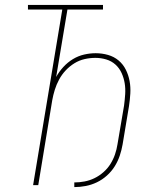

<svg xmlns="http://www.w3.org/2000/svg" viewBox="-20 -755 640 783"><path d="M283 8V-11Q304 -11 325 -15Q346 -19 365.5 -28.5Q385 -38 402 -53Q419 -68 430.5 -86.5Q442 -105 449 -125.5Q456 -146 459 -166L486 -325Q489 -348 490.5 -371Q492 -394 488.5 -415.5Q485 -437 476 -457Q467 -477 451 -491.5Q435 -506 413.5 -512.5Q392 -519 369 -519Q347 -519 325 -514Q303 -509 283.5 -497Q264 -485 248 -468Q232 -451 221 -430.5Q210 -410 203.5 -389Q197 -368 193 -346L136 0H115L234 -716H94V-735H400V-716H255L209 -441Q221 -463 238.5 -482Q256 -501 277.5 -514Q299 -527 323 -532.5Q347 -538 370 -538Q396 -538 420.5 -531Q445 -524 463.5 -508.5Q482 -493 493 -471Q504 -449 508.5 -424.5Q513 -400 511.5 -374Q510 -348 506 -322L480 -166Q476 -143 468.5 -120.5Q461 -98 448 -77Q435 -56 416 -39Q397 -22 375 -11.5Q353 -1 329.5 3.5Q306 8 283 8Z"/></svg>

Font: Iosevka Curly Thin Extended
Style: Italic
Weight: 100
Width: 7
Italic angle: -9°
Monospace: yes
Designer: Belleve Invis
Foundry: Belleve Invis
Version: Version 11.1.0; ttfautohint (v1.8.3)